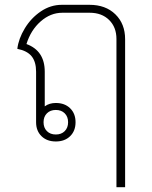

<svg xmlns="http://www.w3.org/2000/svg" viewBox="-20 -578 632 798"><path d="M500 -415V200H464V-416Q464 -465 433.5 -495Q403 -525 353 -525H239Q190 -525 149 -489Q108 -453 90 -395Q166 -367 166 -280V-136Q185 -150 212 -150Q249 -150 271.5 -128Q294 -106 294 -70Q294 -34 271.5 -12Q249 10 212 10Q175 10 152.5 -12Q130 -34 130 -70V-280Q130 -321 111.5 -344Q93 -367 52 -375Q57 -417 83 -460Q109 -503 149.5 -530.5Q190 -558 237 -558H352Q419 -558 459.5 -518.5Q500 -479 500 -415ZM161 -70Q161 -47 175 -33Q189 -19 212 -19Q235 -19 249 -33Q263 -47 263 -70Q263 -93 249 -107Q235 -121 212 -121Q189 -121 175 -107Q161 -93 161 -70Z"/></svg>

Font: Bai Jamjuree ExtraLight
Style: Regular
Weight: 275
Designer: Katatrad Aksorn Co.,Ltd.
Foundry: Cadson Demak Co.,Ltd.
Version: Version 1.000; ttfautohint (v1.6)